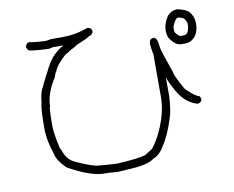

<svg xmlns="http://www.w3.org/2000/svg" viewBox="-80 -739 1160 951"><g transform="rotate(-10 500.0 -264.0)"><path d="M414.1 -621.1Q435.5 -617.7 435.5 -599.6Q435.5 -585.4 412.1 -578.1Q405.8 -570.8 345.7 -546.9Q341.3 -541 304.7 -523.4Q304.7 -520 283.2 -509.8Q231 -461.9 224.6 -435.5Q221.2 -435.5 210.9 -406.2Q164.1 -334 164.1 -269.5Q158.2 -269.5 158.2 -171.9Q158.2 -136.2 175.8 -58.6Q178.7 -56.2 191.4 -23.4Q210 10.3 244.1 23.4Q293.9 46.9 337.9 58.6Q367.2 62 439.5 66.4Q550.8 60.5 585.9 48.8Q624 26.9 628.9 19.5Q670.4 -37.1 695.3 -113.3Q712.9 -170.4 712.9 -216.8V-433.6Q705.1 -476.6 705.1 -488.3V-494.1Q708.5 -515.6 726.6 -515.6Q747.1 -515.6 750 -466.8Q750 -453.1 793 -332Q793 -315.4 835.9 -240.2Q878.9 -196.8 902.3 -191.4Q908.2 -181.6 908.2 -175.8Q908.2 -160.2 886.7 -156.2Q824.7 -174.3 789.1 -238.3Q755.9 -296.9 755.9 -310.5H753.9V-216.8Q750 -146.5 738.3 -113.3Q712.9 -30.3 679.7 19.5Q656.2 61.5 621.1 74.2Q601.1 91.8 544.9 99.6Q536.1 101.6 437.5 107.4Q396.5 103.5 371.1 103.5H361.3Q296.4 99.6 191.4 41Q147.9 -2.4 142.6 -33.2Q117.2 -105.5 117.2 -171.9Q117.2 -268.6 125 -293Q130.9 -349.6 144.5 -369.1Q158.2 -400.4 181.6 -443.4Q197.3 -478 220.7 -507.8Q254.4 -544.4 279.3 -554.7V-556.6H226.6Q224.6 -556.6 210.9 -552.7H197.3Q103.5 -557.1 103.5 -566.4Q97.7 -576.2 97.7 -582Q103.5 -601.6 117.2 -601.6Q164.1 -593.8 203.1 -593.8Q222.2 -597.7 224.6 -597.7H283.2Q351.6 -597.7 412.1 -621.1ZM867.2 -634.8Q911.1 -626.5 925.8 -609.4Q947.3 -584.5 947.3 -550.8Q947.3 -485.8 900.4 -464.8Q884.8 -460.9 880.9 -460.9H857.4Q827.1 -460.9 798.8 -505.9Q793 -524.9 793 -537.1V-541Q793 -572.3 814.5 -607.4Q835.4 -634.8 867.2 -634.8ZM834 -546.9V-531.2Q834 -520.5 857.4 -502H878.9Q901.4 -502 906.2 -544.9V-558.6Q896.5 -587.9 882.8 -587.9Q882.8 -590.3 865.2 -593.8Q851.6 -593.8 835.9 -556.6Q834 -553.2 834 -546.9Z"/></g></svg>

Font: CEF Fonts CJK Mono
Style: Regular
Weight: 400
Designer: PartyBoss (派对大魔王)
Version: Release 2.25